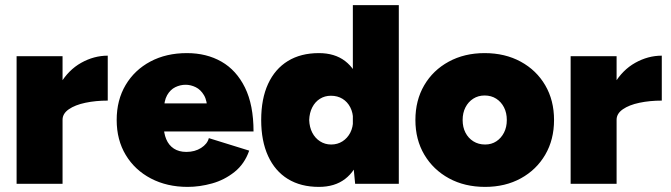

<svg xmlns="http://www.w3.org/2000/svg" viewBox="-20 -720 2627 752"><path d="M183 -255Q183 -336 215.5 -391Q248 -446 298 -474Q348 -502 402 -502V-326Q355 -326 314.5 -317.5Q274 -309 249.5 -292Q225 -275 225 -251ZM45 0V-500H225V0Z M715 12Q634 12 571 -21Q508 -54 472.5 -113Q437 -172 437 -250Q437 -328 472 -387Q507 -446 569 -479Q631 -512 712 -512Q789 -512 847.5 -478.5Q906 -445 939.5 -377Q973 -309 973 -205H599L621 -231Q621 -199 631 -175Q641 -151 661 -138Q681 -125 710 -125Q743 -125 767.5 -140.5Q792 -156 798 -179L956 -130Q938 -78 898.5 -46.5Q859 -15 810.5 -1.5Q762 12 715 12ZM622 -286 603 -315H810L792 -286Q792 -325 779 -347Q766 -369 746.5 -378.5Q727 -388 707 -388Q686 -388 666.5 -378.5Q647 -369 634.5 -347Q622 -325 622 -286Z M1371 0 1362 -93V-700H1542V0ZM1229 12Q1158 12 1107.5 -19Q1057 -50 1030 -109Q1003 -168 1003 -250Q1003 -333 1030 -391.5Q1057 -450 1107.5 -481Q1158 -512 1229 -512Q1291 -512 1331.5 -481Q1372 -450 1391.5 -391.5Q1411 -333 1411 -250Q1411 -168 1391.5 -109Q1372 -50 1331.5 -19Q1291 12 1229 12ZM1277 -154Q1302 -154 1321.5 -166.5Q1341 -179 1352 -200.5Q1363 -222 1363 -250Q1363 -278 1352 -299.5Q1341 -321 1321.5 -333Q1302 -345 1276 -345Q1252 -345 1233 -333Q1214 -321 1203 -299.5Q1192 -278 1191 -250Q1192 -222 1203 -200.5Q1214 -179 1233.5 -166.5Q1253 -154 1277 -154Z M1880 12Q1800 12 1738.5 -21.5Q1677 -55 1642 -114Q1607 -173 1607 -250Q1607 -327 1641.5 -386Q1676 -445 1737.5 -478.5Q1799 -512 1878 -512Q1958 -512 2019.5 -478.5Q2081 -445 2115.5 -386Q2150 -327 2150 -250Q2150 -173 2115.5 -114Q2081 -55 2020 -21.5Q1959 12 1880 12ZM1880 -154Q1905 -154 1924 -166.5Q1943 -179 1954 -200.5Q1965 -222 1965 -250Q1965 -278 1954 -299.5Q1943 -321 1923.5 -333.5Q1904 -346 1878 -346Q1853 -346 1833.5 -333.5Q1814 -321 1803 -299.5Q1792 -278 1792 -250Q1792 -222 1803 -200.5Q1814 -179 1834 -166.5Q1854 -154 1880 -154Z M2353 -255Q2353 -336 2385.5 -391Q2418 -446 2468 -474Q2518 -502 2572 -502V-326Q2525 -326 2484.5 -317.5Q2444 -309 2419.5 -292Q2395 -275 2395 -251ZM2215 0V-500H2395V0Z"/></svg>

Font: Figtree Black
Style: Regular
Weight: 900
Designer: Erik Kennedy
Foundry: Erik Kennedy
Version: Version 2.001;gftools[0.9.30]